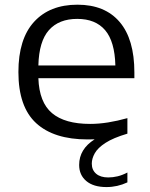

<svg xmlns="http://www.w3.org/2000/svg" viewBox="-20 -570 625 798"><path d="M422.5 207.5Q368.5 207.5 338.8 182.5Q309 157.5 309 115.5Q309 49.5 373.5 9Q359 9.5 344 9.5Q204 9.5 130.2 -58.2Q56.5 -126 56.5 -270.5Q56.5 -408 121.5 -479.2Q186.5 -550.5 302 -550.5Q416 -550.5 477.2 -478.8Q538.5 -407 538.5 -269V-245H139.5Q143 -144.5 196.2 -99.8Q249.5 -55 354.5 -55Q390.5 -55 429.5 -61.2Q468.5 -67.5 509.5 -79V-14.5Q450.5 3 418.5 23.8Q386.5 44.5 374 66.8Q361.5 89 361.5 110Q361.5 136.5 379.5 152Q397.5 167.5 430 167.5Q449 167.5 468.8 162.8Q488.5 158 509.5 147V188Q468 207.5 422.5 207.5ZM301 -491.5Q225 -491.5 183.5 -445Q142 -398.5 139.5 -298H459.5Q457 -397.5 417 -444.5Q377 -491.5 301 -491.5Z"/></svg>

Font: Encode Sans Expanded
Style: Regular
Weight: 400
Width: 7
Designer: Multiple Designers
Foundry: Impallari Type
Version: Version 3.000; ttfautohint (v1.8.3) -l 8 -r 50 -G 200 -x 14 